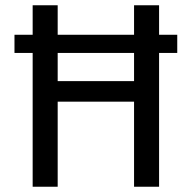

<svg xmlns="http://www.w3.org/2000/svg" viewBox="-20 -709 728 729"><path d="M104 -508V0H199V-323H489V0H584V-508H653V-577H584V-689H489V-577H199V-689H104V-577H35V-508ZM489 -508V-401H199V-508Z"/></svg>

Font: FiraGO Unicode
Style: Regular
Weight: 400
Designer: bBox Type
Foundry: bBox Type GmbH
Version: Version 1.001;PS 001.001;hotconv 1.0.88;makeotf.lib2.5.64775